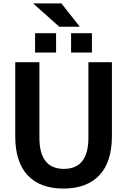

<svg xmlns="http://www.w3.org/2000/svg" viewBox="-20 -1095 744 1125"><path d="M69.3 -296.9V-730.5H210.9V-288.1Q210.9 -105.5 354.5 -105.5Q498 -105.5 498 -288.1V-730.5H635.7V-296.9Q635.7 -145.5 562 -67.9Q488.3 9.8 351.6 9.8Q214.8 9.8 142.1 -67.9Q69.3 -145.5 69.3 -296.9ZM173.8 -1075.2H339.8L447.3 -938.5H327.1ZM185.5 -787.1V-900.4H308.6V-787.1ZM396.5 -787.1V-900.4H518.6V-787.1Z"/></svg>

Font: GenEi M Gothic v2 Bold
Style: Regular
Weight: 700
Version: Version 2.0